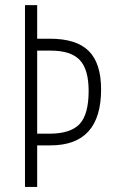

<svg xmlns="http://www.w3.org/2000/svg" viewBox="-20 -734 450 754"><path d="M377 -382.8Q377 -163.1 178.2 -163.1H126V0H78.1V-713.9H126V-582H175.8Q280.3 -582 328.6 -533.7Q377 -485.4 377 -382.8ZM126 -209H173.8Q256.8 -209 292.5 -246.8Q328.1 -284.7 328.1 -377Q328.1 -461.4 293.2 -498.3Q258.3 -535.2 179.2 -535.2H126Z"/></svg>

Font: TypoPRO Open Sans Condensed
Style: Regular
Weight: 300
Width: 3
Foundry: Ascender Corporation
Version: Version 1.10